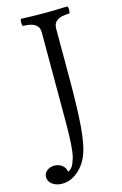

<svg xmlns="http://www.w3.org/2000/svg" viewBox="-173 -723 624 984"><g transform="rotate(-15 139.0 -230.5)"><path d="M30.8 205.1Q-0.5 205.1 -21.2 189.9Q-42 174.8 -42 150.9Q-42 131.3 -25.9 118.2Q-9.8 105 14.2 105Q38.1 105 55.4 119.1Q72.8 133.3 74.2 153.8Q84 149.9 92 141.8Q100.1 133.8 105.7 119.9Q111.3 106 115.5 92.5Q119.6 79.1 122.1 56.9Q124.5 34.7 126 17.8Q127.4 1 127.9 -28.1Q128.4 -57.1 128.7 -75.4Q128.9 -93.8 128.9 -127V-571.8Q128.9 -627.9 45.9 -627.9Q40 -627.9 40 -647Q40 -666 45.9 -666Q107.4 -663.1 167 -663.1Q228 -663.1 288.1 -666Q293.9 -666 294.2 -647Q294.4 -627.9 288.1 -627.9Q205.1 -627.9 205.1 -571.8V-310.1Q205.1 -146 197.5 -53.2Q189.9 39.6 171.9 87.9Q152.8 139.6 114 172.4Q75.2 205.1 30.8 205.1Z"/></g></svg>

Font: Junicode SmCond
Style: Regular
Weight: 400
Width: 4
Designer: Peter S. Baker
Version: Version 2.206